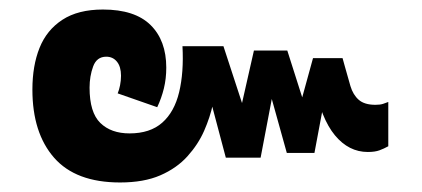

<svg xmlns="http://www.w3.org/2000/svg" viewBox="-20 -453 885 403"><path d="M232 -70Q139 -70 93.5 -122Q48 -174 48 -265Q48 -315 63 -352.5Q78 -390 111 -411.5Q144 -433 196 -433Q263 -433 296 -400.5Q329 -368 329 -311Q329 -288 324 -267.5Q319 -247 310 -228L227 -257Q230 -264 232 -274Q234 -284 234 -294Q234 -313 225.5 -323.5Q217 -334 203 -334Q183 -334 175.5 -313.5Q168 -293 168 -269Q168 -217 190.5 -195Q213 -173 252 -173Q295 -173 320.5 -195.5Q346 -218 356 -259.5Q366 -301 363 -356H449L501 -197H479L513 -347H583L626 -212L604 -211L637 -331H699L704 -313Q710 -291 715.5 -272.5Q721 -254 733 -243.5Q745 -233 768 -233Q778 -233 784 -235Q790 -237 795 -239V-146Q786 -141 776.5 -137.5Q767 -134 752 -134Q712 -134 683 -169Q654 -204 640 -276H667L640 -132H582L538 -290H559L527 -122H454L411 -284H435Q433 -263 427 -235Q421 -207 408.5 -178.5Q396 -150 373.5 -125Q351 -100 316.5 -85Q282 -70 232 -70Z"/></svg>

Font: Noto Sans Thai SemiCondensed
Style: Bold
Weight: 700
Width: 4
Designer: Monotype Design Team
Foundry: Monotype Imaging Inc.
Version: Version 2.001